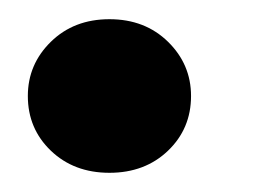

<svg xmlns="http://www.w3.org/2000/svg" viewBox="-20 -174 291 200"><path d="M94 6Q57 6 33 -17Q9 -40 9 -74Q9 -107 33 -130.5Q57 -154 94 -154Q131 -154 155 -130.5Q179 -107 179 -74Q179 -40 155 -17Q131 6 94 6Z"/></svg>

Font: DM Sans 28pt ExtraBold
Style: Italic
Weight: 800
Italic angle: -10°
Version: Version 4.004;gftools[0.9.30]